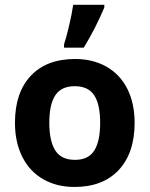

<svg xmlns="http://www.w3.org/2000/svg" viewBox="-20 -759 615 789"><path d="M182.6 -254.4Q182.6 -179.2 207.3 -140.6Q231.9 -102.1 288.1 -102.1Q343.3 -102.1 367.4 -140.4Q391.6 -178.7 391.6 -254.4Q391.6 -329.6 367.2 -367.2Q342.8 -404.8 287.1 -404.8Q231.9 -404.8 207.3 -367.4Q182.6 -330.1 182.6 -254.4ZM533.2 -254.4Q533.2 -130.4 468 -60.5Q402.8 9.3 286.1 9.3Q212.9 9.3 157.2 -22.7Q101.6 -54.7 71.5 -114.7Q41.5 -174.8 41.5 -254.4Q41.5 -378.4 106.4 -447.5Q171.4 -516.6 289.1 -516.6Q361.8 -516.6 417.7 -484.9Q473.6 -453.1 503.4 -393.6Q533.2 -334 533.2 -254.4ZM243.2 -576.7Q251.5 -601.1 263.4 -651.1Q275.4 -701.2 280.8 -739.3H408.7V-728.5Q373.5 -644 324.2 -563H243.2Z"/></svg>

Font: Bpm'online Open Sans
Style: Bold
Weight: 700
Foundry: Ascender Corporation
Version: Version 1.10